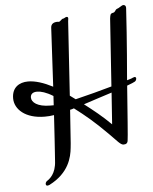

<svg xmlns="http://www.w3.org/2000/svg" viewBox="-61 -782 828 1036"><g transform="rotate(-5 353.0 -263.5)"><path d="M342 -669C343 -676 344 -681 344 -685C344 -691 341 -694 336 -694C329 -694 322 -686 315 -686C308 -686 300 -671 291 -671C290 -671 290 -672 285 -672C264 -672 249 -664 248 -643L231 -325C183 -350 137 -365 98 -365C50 -365 10 -340 10 -281C10 -222 67 -168 172 -168C188 -168 205 -169 222 -172C215 -65 212 -4 209 31L206 74C203 145 167 170 153 179C148 183 145 189 145 194C145 199 147 204 154 204C158 204 161 202 165 201C273 146 291 62 296 12C299 -5 303 -89 311 -193C318 -194 324 -196 332 -199C391 -154 433 -120 507 -46C549 -4 566 19 582 19C597 19 605 13 606 -4C608 -9 618 -147 629 -296C653 -305 668 -311 672 -314C679 -318 681 -326 681 -331C681 -335 678 -339 673 -339C672 -339 668 -338 663 -336C659 -333 648 -330 631 -325C647 -508 660 -703 660 -715C660 -726 654 -731 646 -731C637 -731 622 -716 609 -713C599 -708 601 -696 586 -694C572 -691 572 -684 569 -665L544 -299C484 -282 413 -263 346 -247L316 -269C328 -451 342 -661 342 -669ZM388 -216C444 -235 497 -251 542 -266L530 -95C482 -143 436 -179 388 -216ZM207 -225C136 -225 106 -252 106 -277C106 -296 119 -306 142 -306C162 -306 191 -298 228 -275L225 -225Z"/></g></svg>

Font: Engagement
Style: Regular
Weight: 400
Designer: Astigmatic (AOETI)
Foundry: Astigmatic (AOETI)
Version: Version 1.000